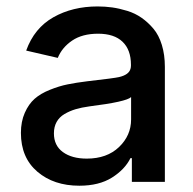

<svg xmlns="http://www.w3.org/2000/svg" viewBox="-20 -573 609 605"><path d="M230 12.2Q149.4 12.2 97.7 -32Q45.9 -76.2 45.9 -154.3Q45.9 -189.9 58.1 -217.5Q70.3 -245.1 89.1 -261.7Q107.9 -278.3 137.2 -290Q166.5 -301.8 192.9 -307.1Q219.2 -312.5 254.9 -316.9Q340.8 -326.7 355 -330.1Q386.2 -337.4 391.1 -356Q392.6 -360.4 392.6 -366.7V-369.1Q392.6 -416 366.2 -441.4Q339.8 -466.8 289.1 -466.8Q239.3 -466.8 207.3 -445.1Q175.3 -423.3 162.1 -390.6L62.5 -413.6Q87.9 -484.4 148.2 -518.6Q208.5 -552.7 287.6 -552.7Q311 -552.7 333.5 -549.6Q356 -546.4 380.9 -538.8Q405.8 -531.2 426.3 -516.8Q446.8 -502.4 463.6 -482.4Q480.5 -462.4 490 -431.4Q499.5 -400.4 499.5 -362.3V0H395.5V-74.7H391.1Q373.5 -39.1 332.8 -13.4Q292 12.2 230 12.2ZM253.4 -73.2Q316.9 -73.2 355 -109.6Q393.1 -146 393.1 -196.8V-267.1Q378.4 -252.4 261.7 -237.8Q236.8 -234.4 218 -228.8Q199.2 -223.1 183.1 -213.6Q167 -204.1 158.4 -188.7Q149.9 -173.3 149.9 -152.8Q149.9 -114.3 178.2 -93.8Q206.5 -73.2 253.4 -73.2Z"/></svg>

Font: Interop Med
Style: Regular
Weight: 500
Designer: Rasmus Andersson, Google, Jang Haemin
Foundry: jhaemin
Version: Version 1.007